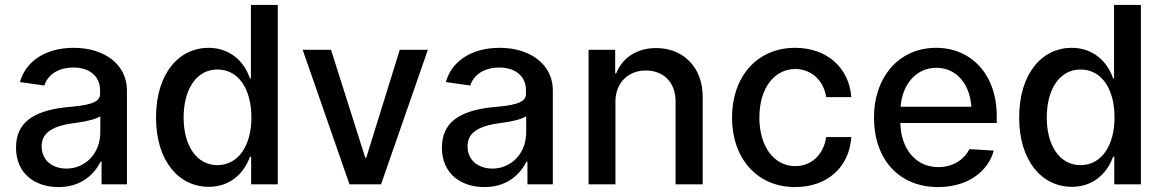

<svg xmlns="http://www.w3.org/2000/svg" viewBox="-20 -748 4722 779"><path d="M218 11C296 11 355 -27 388 -92H392V0H495V-382C495 -482 409 -554 279 -554C161 -554 83 -496 61 -415L160 -401C175 -448 220 -474 278 -474C344 -474 386 -438 386 -382V-366C386 -329 333 -320 249 -313C111 -298 45 -248 45 -149C45 -44 121 11 218 11ZM149 -154C149 -204 183 -235 277 -248C323 -254 363 -262 387 -276V-212C387 -123 324 -64 250 -64C192 -64 149 -98 149 -154Z M827 10C910 10 969 -41 994 -112H999V0H1107V-728H998V-430H994C970 -501 911 -554 826 -554C707 -554 613 -451 613 -271C613 -97 704 10 827 10ZM725 -271C725 -386 777 -466 862 -466C948 -466 1000 -387 1000 -271C1000 -159 948 -78 862 -78C777 -78 725 -158 725 -271Z M1716 -546H1602L1466 -108H1462L1323 -546H1208L1398 0H1526Z M1946 11C2024 11 2083 -27 2116 -92H2120V0H2223V-382C2223 -482 2137 -554 2007 -554C1889 -554 1811 -496 1789 -415L1888 -401C1903 -448 1948 -474 2006 -474C2072 -474 2114 -438 2114 -382V-366C2114 -329 2061 -320 1977 -313C1839 -298 1773 -248 1773 -149C1773 -44 1849 11 1946 11ZM1877 -154C1877 -204 1911 -235 2005 -248C2051 -254 2091 -262 2115 -276V-212C2115 -123 2052 -64 1978 -64C1920 -64 1877 -98 1877 -154Z M2477 -336C2477 -411 2528 -462 2600 -462C2674 -462 2721 -412 2721 -337V0H2831V-356C2831 -472 2755 -553 2642 -553C2564 -553 2505 -514 2480 -450H2476V-546H2368V0H2477Z M3206 11C3336 11 3426 -69 3434 -192H3332C3322 -120 3271 -74 3207 -74C3120 -74 3061 -154 3061 -271C3061 -391 3122 -468 3207 -468C3271 -468 3322 -422 3332 -354H3434C3425 -474 3334 -554 3206 -554C3050 -554 2950 -435 2950 -271C2950 -107 3050 11 3206 11Z M3786 11C3913 11 3991 -58 4012 -137L3913 -143C3898 -111 3857 -70 3787 -70C3693 -70 3635 -147 3633 -249H4024V-279C4024 -444 3922 -554 3778 -554C3628 -554 3526 -436 3526 -271C3526 -103 3626 11 3786 11ZM3634 -315C3641 -408 3699 -473 3779 -473C3860 -473 3915 -408 3921 -315Z M4329 10C4412 10 4471 -41 4496 -112H4501V0H4609V-728H4500V-430H4496C4472 -501 4413 -554 4328 -554C4209 -554 4115 -451 4115 -271C4115 -97 4206 10 4329 10ZM4227 -271C4227 -386 4279 -466 4364 -466C4450 -466 4502 -387 4502 -271C4502 -159 4450 -78 4364 -78C4279 -78 4227 -158 4227 -271Z"/></svg>

Font: Wafeq Medium
Style: Regular
Weight: 500
Designer: Rasmus Andersson & Azza Alameddine
Foundry: Google & TypeTogether
Version: Version 3.000;January 28, 2025;FontCreator 15.0.0.3014 64-bi